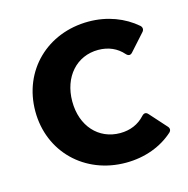

<svg xmlns="http://www.w3.org/2000/svg" viewBox="-80 -557 633 647"><g transform="rotate(-15 236.5 -234.0)"><path d="M283.2 11.7C349.6 11.7 408.2 -10.7 450.2 -48.8C457 -55.7 456.1 -63.5 449.2 -70.3L398.4 -127C391.6 -134.8 383.8 -134.8 376 -126C354.5 -102.5 325.2 -89.8 290 -89.8C214.8 -89.8 161.1 -148.4 161.1 -234.4C161.1 -320.3 214.8 -379.9 290 -379.9C326.2 -379.9 355.5 -366.2 376 -342.8C383.8 -334 391.6 -334 398.4 -341.8L449.2 -398.4C456.1 -405.3 456.1 -414.1 449.2 -420.9C406.2 -458 348.6 -480.5 283.2 -480.5C139.6 -480.5 32.2 -377 32.2 -234.4C32.2 -92.8 139.6 11.7 283.2 11.7Z"/></g></svg>

Font: Ed Sans Neue SemiBold
Style: Regular
Weight: 600
Designer: Stephen Hutchings
Version: Version 1.004;PS 001.004;hotconv 1.0.88;makeotf.lib2.5.64775